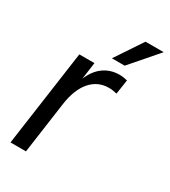

<svg xmlns="http://www.w3.org/2000/svg" viewBox="-183 -833 815 923"><g transform="rotate(30 224.0 -372.0)"><path d="M27 0H113L153 -285C169 -400 225 -464 306 -464C320 -464 335 -462 351 -458L363 -538C348 -542 334 -544 319 -544C253 -544 201 -507 173 -438L186 -532H102ZM247 -594H318L448 -744H347Z"/></g></svg>

Font: Ronzino Oblique
Style: Italic
Weight: 400
Italic angle: -8°
Designer: Nunzio Mazzaferro
Foundry: Collletttivo
Version: Version 1.000;Glyphs 3.3 (3337)